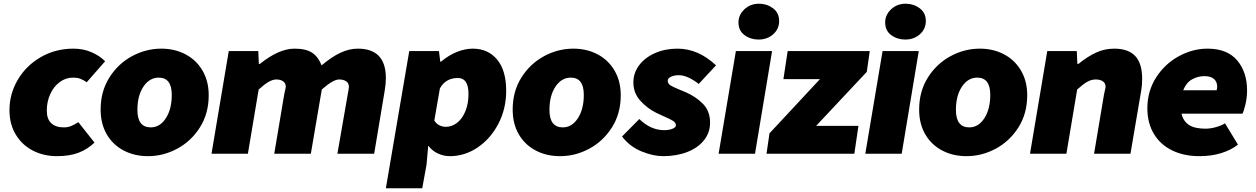

<svg xmlns="http://www.w3.org/2000/svg" viewBox="-20 -828 6765 1034"><path d="M31 -235Q31 -322 75.5 -398Q120 -474 199 -520Q278 -566 376 -566Q429 -566 473.5 -546.5Q518 -527 546 -498L447 -385Q427 -399 411 -404.5Q395 -410 374 -410Q334 -410 301.5 -386Q269 -362 250.5 -321Q232 -280 232 -232Q232 -187 256 -164.5Q280 -142 323 -142Q345 -142 362.5 -149Q380 -156 402 -170L489 -60Q451 -24 403 -5.5Q355 13 286 13Q217 13 159 -16Q101 -45 66 -101.5Q31 -158 31 -235Z M522 -238Q522 -336 569 -410.5Q616 -485 691 -525.5Q766 -566 849 -566Q921 -566 979 -535.5Q1037 -505 1070.5 -448Q1104 -391 1104 -315Q1104 -217 1057 -142.5Q1010 -68 935 -27.5Q860 13 777 13Q704 13 646 -17.5Q588 -48 555 -104.5Q522 -161 522 -238ZM905 -317Q905 -410 835 -410Q785 -410 752.5 -361.5Q720 -313 720 -236Q720 -142 792 -142Q841 -142 873 -191Q905 -240 905 -317Z M1212 -553H1371L1374 -484H1380Q1482 -566 1566 -566Q1628 -566 1661 -544Q1694 -522 1712 -476Q1765 -521 1812.5 -543.5Q1860 -566 1907 -566Q2058 -566 2058 -408Q2058 -375 2052 -341L1995 0H1797L1852 -316Q1859 -353 1859 -360Q1859 -380 1844.5 -390Q1830 -400 1806 -400Q1774 -400 1713 -346L1654 0H1457L1510 -316L1515 -340Q1519 -356 1519 -361Q1519 -380 1505 -390Q1491 -400 1468 -400Q1449 -400 1426.5 -387Q1404 -374 1373 -346L1315 0H1119Z M2184 -553H2344L2351 -496H2355Q2397 -531 2441 -548.5Q2485 -566 2526 -566Q2608 -566 2657 -507.5Q2706 -449 2706 -339Q2706 -242 2664 -161.5Q2622 -81 2552.5 -34Q2483 13 2403 13Q2368 13 2337 -2Q2306 -17 2288 -42H2286L2277 59L2254 186H2058ZM2503 -322Q2503 -408 2446 -408Q2380 -408 2349 -352L2319 -179Q2329 -162 2346 -153.5Q2363 -145 2381 -145Q2414 -145 2442 -167Q2470 -189 2486.5 -229.5Q2503 -270 2503 -322Z M2741 -238Q2741 -336 2788 -410.5Q2835 -485 2910 -525.5Q2985 -566 3068 -566Q3140 -566 3198 -535.5Q3256 -505 3289.5 -448Q3323 -391 3323 -315Q3323 -217 3276 -142.5Q3229 -68 3154 -27.5Q3079 13 2996 13Q2923 13 2865 -17.5Q2807 -48 2774 -104.5Q2741 -161 2741 -238ZM3124 -317Q3124 -410 3054 -410Q3004 -410 2971.5 -361.5Q2939 -313 2939 -236Q2939 -142 3011 -142Q3060 -142 3092 -191Q3124 -240 3124 -317Z M3330 -93 3423 -187Q3484 -127 3557 -127Q3583 -127 3601.5 -134.5Q3620 -142 3620 -153Q3620 -167 3605.5 -176.5Q3591 -186 3556 -201L3515 -220Q3466 -244 3428.5 -285.5Q3391 -327 3391 -384Q3391 -435 3422 -476.5Q3453 -518 3507.5 -542Q3562 -566 3628 -566Q3741 -566 3836 -476L3743 -376Q3682 -423 3636 -423Q3610 -423 3593 -414.5Q3576 -406 3576 -393Q3576 -378 3590.5 -368.5Q3605 -359 3640 -345L3674 -331Q3730 -306 3767 -267.5Q3804 -229 3804 -167Q3804 -114 3771.5 -73Q3739 -32 3681.5 -9.5Q3624 13 3551 13Q3497 13 3434 -13Q3371 -39 3330 -93Z M3943 -553H4138L4046 0H3850ZM3957 -707Q3957 -748 3989 -778Q4021 -808 4068 -808Q4110 -808 4143 -783.5Q4176 -759 4176 -715Q4176 -672 4144 -643.5Q4112 -615 4065 -615Q4022 -615 3989.5 -639Q3957 -663 3957 -707Z M4124 -110 4396 -402H4199L4222 -553H4664L4648 -441L4375 -150H4603L4581 0H4108Z M4733 -553H4928L4836 0H4640ZM4747 -707Q4747 -748 4779 -778Q4811 -808 4858 -808Q4900 -808 4933 -783.5Q4966 -759 4966 -715Q4966 -672 4934 -643.5Q4902 -615 4855 -615Q4812 -615 4779.5 -639Q4747 -663 4747 -707Z M4930 -238Q4930 -336 4977 -410.5Q5024 -485 5099 -525.5Q5174 -566 5257 -566Q5329 -566 5387 -535.5Q5445 -505 5478.5 -448Q5512 -391 5512 -315Q5512 -217 5465 -142.5Q5418 -68 5343 -27.5Q5268 13 5185 13Q5112 13 5054 -17.5Q4996 -48 4963 -104.5Q4930 -161 4930 -238ZM5313 -317Q5313 -410 5243 -410Q5193 -410 5160.5 -361.5Q5128 -313 5128 -236Q5128 -142 5200 -142Q5249 -142 5281 -191Q5313 -240 5313 -317Z M5620 -553H5779L5782 -484H5788Q5836 -523 5882 -544.5Q5928 -566 5981 -566Q6056 -566 6093.5 -526.5Q6131 -487 6131 -403Q6131 -369 6126 -341L6068 0H5872L5925 -316L5930 -340Q5934 -356 5934 -361Q5934 -380 5919.5 -390Q5905 -400 5881 -400Q5857 -400 5834.5 -387Q5812 -374 5781 -346L5723 0H5527Z M6159 -245Q6159 -337 6206 -410.5Q6253 -484 6328 -525Q6403 -566 6483 -566Q6589 -566 6642.5 -503Q6696 -440 6696 -341Q6696 -302 6687 -264.5Q6678 -227 6671 -216H6343Q6352 -176 6382.5 -155.5Q6413 -135 6472 -135Q6499 -135 6529 -143.5Q6559 -152 6577 -164L6647 -49Q6610 -20 6557 -3.5Q6504 13 6439 13Q6357 13 6293.5 -17.5Q6230 -48 6194.5 -106.5Q6159 -165 6159 -245ZM6532 -342Q6535 -353 6535 -362Q6535 -387 6518 -402.5Q6501 -418 6466 -418Q6432 -418 6400.5 -401Q6369 -384 6352 -342Z"/></svg>

Font: Nebula Sans Black
Style: Regular
Weight: 900
Italic angle: -9°
Designer: Paul D. Hunt for Adobe (as Source Sans)
Foundry: Nebula Entertainment & Broadcasting LLC
Version: Version 1.010